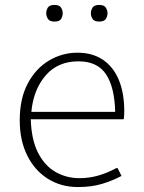

<svg xmlns="http://www.w3.org/2000/svg" viewBox="-20 -753 588 783"><path d="M297.9 9.8Q228.5 9.8 174.8 -24.2Q121.1 -58.1 90.8 -119.4Q60.5 -180.7 60.5 -262.2Q60.5 -351.6 93.5 -413.1Q126.5 -474.6 180.2 -506.3Q233.9 -538.1 295.9 -538.1Q356.9 -538.1 399.7 -509.3Q442.4 -480.5 464.6 -427Q486.8 -373.5 486.8 -298.8Q486.8 -291 486.3 -284.4Q485.8 -277.8 485.4 -273.2Q484.9 -268.6 484.4 -266.6H105.5Q107.9 -183.6 135 -130.4Q162.1 -77.1 206.5 -51.8Q251 -26.4 303.7 -26.4Q343.3 -26.4 380.4 -36.9Q417.5 -47.4 454.1 -67.4H459.5L475.6 -35.6Q439 -16.1 396.2 -3.2Q353.5 9.8 297.9 9.8ZM107.9 -296.9H449.7Q447.3 -397.9 412.1 -450.4Q377 -502.9 299.8 -502.9Q215.8 -502.9 166 -445.1Q116.2 -387.2 107.9 -296.9ZM384.8 -665Q364.3 -665 357.4 -676Q350.6 -687 350.6 -699.2Q350.6 -710.4 357.2 -721.7Q363.8 -732.9 384.8 -732.9Q404.8 -732.9 411.6 -721.7Q418.5 -710.4 418.5 -699.2Q418.5 -687 411.6 -676Q404.8 -665 384.8 -665ZM202.6 -665Q182.1 -665 175.3 -676.3Q168.5 -687.5 168.5 -699.2Q168.5 -710.4 174.8 -721.7Q181.2 -732.9 202.6 -732.9Q222.7 -732.9 229.2 -721.7Q235.8 -710.4 235.8 -699.2Q235.8 -687 229.2 -676Q222.7 -665 202.6 -665Z"/></svg>

Font: Comme Thin
Style: Regular
Weight: 250
Version: Version 1.000;gftools[0.9.27]